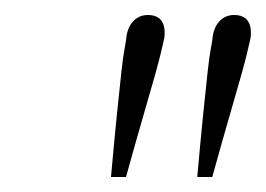

<svg xmlns="http://www.w3.org/2000/svg" viewBox="-20 -758 355 256"><path d="M128 -522Q133 -578 136.5 -611.5Q140 -645 142 -663.5Q144 -682 146 -692.5Q148 -703 149 -712Q151 -721 155 -726.5Q159 -732 164.5 -735Q170 -738 177 -738Q190 -738 195.5 -730Q201 -722 199 -707Q197 -698 194.5 -687.5Q192 -677 187 -659Q182 -641 172.5 -608.5Q163 -576 148 -522ZM243 -522Q248 -578 251.5 -611.5Q255 -645 257 -663.5Q259 -682 261 -692.5Q263 -703 264 -712Q266 -721 270 -726.5Q274 -732 279.5 -735Q285 -738 292 -738Q305 -738 310.5 -730Q316 -722 314 -707Q312 -698 309.5 -687.5Q307 -677 302 -659Q297 -641 287.5 -608.5Q278 -576 263 -522Z"/></svg>

Font: Savate ExtraLight
Style: Italic
Weight: 200
Italic angle: -11°
Designer: Max Esnée
Foundry: Plomb Type
Version: Version 2.000